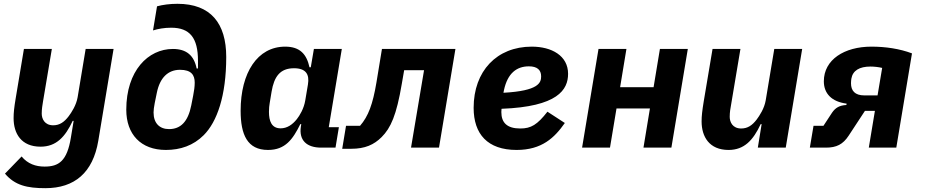

<svg xmlns="http://www.w3.org/2000/svg" viewBox="-20 -772 4841 1004"><path d="M217 212C370 212 465.9 131 494 -35.9L573.9 -516H427.9L386 -263.8C378.9 -221.9 354 -183.9 339.1 -164.1C316.1 -133.9 291.9 -116.8 258.2 -116.8C213.1 -116.8 198.2 -150.9 198.2 -177.9C198.2 -203.1 202.1 -223 204.9 -241.1L251.1 -516H105.1L62.1 -258.2C54 -209.9 51.1 -182.9 51.1 -154.1C51.1 -73.9 90.9 -5 192.1 -5C274.1 -5 321 -56.1 360.1 -139.9H365.1L350.9 -54C331 71 286.9 99.1 213.1 99.1C166.9 99.1 125 84.9 93 46.2L6 136C57.9 197.1 121.1 212 217 212Z M847.3 12.1C923.3 12.1 991.1 -11 1045.1 -65C1115.1 -134.9 1163 -271 1163 -474.1C1163 -649.9 1082 -752.1 908 -752.1C868.3 -752.1 831 -747.2 801.1 -739L780.2 -612.9C806.1 -621.1 839.1 -627.1 875 -627.1C973 -627.1 1015.3 -573.9 1015.3 -453.8V-414.1H1008.2C995 -480.8 956 -516 884.2 -516C754.3 -516 640.3 -402 640.3 -198.2C640.3 -70 716.3 12.1 847.3 12.1ZM783 -183.9C783 -198.2 785.2 -210.9 789.1 -233L800.1 -286.9C816.1 -366.1 859 -407 921.2 -407C980.1 -407 998.2 -380 998.2 -339.8C998.2 -320 995 -296.2 990.1 -272L980.1 -220.9C963.1 -134.9 924 -96.9 864 -96.9C815 -96.9 783 -127.1 783 -183.9Z M1381.4 12.1C1472.3 12.1 1511.4 -44 1550.4 -122.9H1555.4L1553.3 -110.1C1542.3 -38 1584.2 0 1659.4 0H1734.4L1752.1 -106.9H1699.2L1767.4 -516H1621.4L1605.1 -420.1H1598.4C1583.5 -487.9 1549.4 -528.1 1471.2 -528.1C1326.3 -528.1 1238.3 -392 1238.3 -192.8C1238.3 -67.8 1273.4 12.1 1381.4 12.1ZM1386.4 -187.1C1386.4 -204.9 1388.1 -220.9 1390.3 -233L1400.2 -293C1413.4 -371.1 1444.2 -415.1 1517.4 -415.1C1579.2 -415.1 1599.4 -383.9 1590.2 -329.9L1576.3 -247.2C1569.2 -203.8 1547.2 -168 1532.3 -149.1C1509.2 -120 1481.2 -100.9 1447.4 -100.9C1400.2 -100.9 1386.4 -138.8 1386.4 -187.1Z M1769.5 6H1816.4C1888.5 6 1935.4 -14.9 1975.5 -55C2023.4 -103 2053.3 -169 2081.3 -334.9L2093.4 -404.8H2197.4L2129.3 0H2275.6L2361.5 -516H1977.3L1948.5 -340.9C1929.3 -226.9 1906.2 -164.1 1862.6 -114H1789.4Z M2681.5 12.1C2813.6 12.1 2879.6 -51.8 2933.6 -128.9L2842.7 -187.9C2789.4 -120 2757.5 -100.1 2700.6 -100.1C2630.7 -100.1 2601.6 -131 2601.6 -186.1C2601.6 -191.1 2601.6 -195 2602.6 -203.1C2896.7 -214.1 2950.6 -302.9 2950.6 -386C2950.6 -480.8 2864.7 -528.1 2760.7 -528.1C2577.4 -528.1 2456.7 -399.9 2456.7 -208.1C2456.7 -71 2529.5 12.1 2681.5 12.1ZM2612.6 -286.9 2615.4 -301.1C2634.6 -389.9 2682.5 -425.1 2745.7 -425.1C2789.4 -425.1 2809.7 -405.9 2809.7 -372.9C2809.7 -339.8 2797.6 -296.9 2612.6 -286.9Z M3023.8 0H3169.7L3203.8 -204.9H3378.6L3344.8 0H3490.8L3576.7 -516H3430.8L3397.7 -316.1H3222.7L3255.7 -516H3109.7Z M3942.8 0H4088.8L4174.7 -516H4028.8L3984 -247.2C3976.9 -204.9 3951.7 -166.9 3936.8 -147C3913.7 -116.8 3889.9 -100.1 3855.8 -100.1C3810.7 -100.1 3795.8 -133.9 3795.8 -160.9C3795.8 -186.1 3799.7 -206 3802.9 -224.1L3851.9 -516H3706L3659.8 -241.1C3652 -192.8 3648.8 -165.8 3648.8 -137.1C3648.8 -57.2 3688.9 12.1 3789.8 12.1C3871.8 12.1 3918.7 -39.1 3957.7 -122.9H3962.7Z M4214.8 0H4299C4354 0 4388.1 -17 4418 -62.9L4502.8 -192.1H4555L4523.1 0H4666.9L4748.9 -492.9C4685 -517 4611.2 -528.1 4536.9 -528.1C4394.9 -528.1 4288 -459.9 4288 -346.9C4288 -283 4328.8 -240.1 4407 -230.1L4405.9 -223C4370 -220.9 4349.1 -209.2 4331 -182.9L4285.9 -114H4234ZM4430 -337C4430 -346.9 4431.1 -354 4431.8 -360.1C4438.9 -403.1 4474.1 -424 4532 -424C4551.8 -424 4574.9 -421.2 4593 -416.9L4568.9 -273.1H4500C4449.9 -273.1 4430 -297.9 4430 -337Z"/></svg>

Font: Margiela Mono Italic Bold It
Style: Regular
Weight: 700
Designer: Mike Abbink, Paul van der Laan, Pieter van Rosmalen
Foundry: Bold Monday
Version: Version 2.003 2021